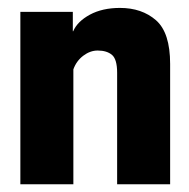

<svg xmlns="http://www.w3.org/2000/svg" viewBox="-20 -477 490 497"><path d="M32.7 0H169.9V-297.4Q177.7 -319.3 195.6 -332.8Q213.4 -346.2 232.9 -346.2Q256.3 -346.2 269.8 -335Q283.2 -323.7 283.2 -288.6V0H420.4V-311.5Q420.4 -392.6 383.8 -424.6Q347.2 -456.5 290.5 -456.5Q245.1 -456.5 212.6 -439Q180.2 -421.4 169.4 -396H168.5V-446.3H32.7Z"/></svg>

Font: Roboto Flex Super Cond Bold
Style: Regular
Weight: 700
Width: 3
Designer: Berlow after Robertson
Foundry: Google
Version: Version 3.000